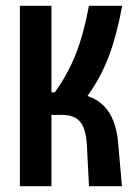

<svg xmlns="http://www.w3.org/2000/svg" viewBox="-20 -645 478 665"><path d="M48.8 -625H158.2V-325.2H169.9Q215.8 -389.6 243.2 -459.5Q270.5 -529.3 288.1 -625H403.3Q384.8 -525.4 357.9 -452.6Q331.1 -379.9 283.2 -312.5Q334 -294.9 359.4 -252.9Q384.8 -210.9 389.6 -145.5L402.3 0H288.1L281.2 -137.7Q279.3 -177.7 270 -201.7Q260.7 -225.6 242.2 -236.3Q223.6 -247.1 194.3 -247.1H158.2V0H48.8Z"/></svg>

Font: Sudo Variable
Style: Regular
Weight: 400
Monospace: yes
Designer: Jens Kutilek
Foundry: Jens Kutilek
Version: Version 0.040